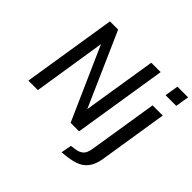

<svg xmlns="http://www.w3.org/2000/svg" viewBox="-213 -942 1360 1360"><g transform="rotate(45 467.5 -261.5)"><path d="M51 0 163 -705H245L491 -147H488L577 -705H671L559 0H474L229 -553H233L146 0ZM811 -614 828 -716H935L918 -614ZM576 193 591 114 633 108Q663 104 685 86.5Q707 69 715 18L797 -498H899L818 14Q812 53 799 83Q786 113 763.5 135Q741 157 706.5 169.5Q672 182 623 188Z"/></g></svg>

Font: Nunito Sans 7pt Condensed SemiBold
Style: Italic
Weight: 600
Width: 3
Italic angle: -9°
Designer: Vernon Adams
Foundry: Vernon Adams
Version: Version 3.101;gftools[0.9.27]